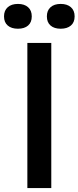

<svg xmlns="http://www.w3.org/2000/svg" viewBox="-78 -959 400 979"><path d="M61.5 0V-740H183.5V0ZM231.5 -812.5Q198.5 -812.5 179.8 -828.8Q161 -845 161 -875.5Q161 -905.5 179.8 -922.2Q198.5 -939 231.5 -939Q264.5 -939 283.5 -922.2Q302.5 -905.5 302.5 -875.5Q302.5 -845 283.5 -828.8Q264.5 -812.5 231.5 -812.5ZM13.5 -812.5Q-19.5 -812.5 -38.5 -828.8Q-57.5 -845 -57.5 -875.5Q-57.5 -905.5 -38.5 -922.2Q-19.5 -939 13.5 -939Q46.5 -939 65.2 -922.2Q84 -905.5 84 -875.5Q84 -845 65.2 -828.8Q46.5 -812.5 13.5 -812.5Z"/></svg>

Font: Encode Sans Condensed Condensed SemiBold
Style: Regular
Weight: 600
Width: 3
Designer: Multiple Designers
Foundry: Impallari Type
Version: Version 3.000; ttfautohint (v1.8.3) -l 8 -r 50 -G 200 -x 14 